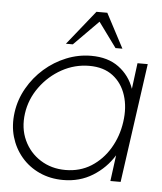

<svg xmlns="http://www.w3.org/2000/svg" viewBox="-52 -744 675 802"><g transform="rotate(5 286.0 -343.0)"><path d="M509.5 -500H552.5L482.5 0H439.5L454 -109Q420.5 -54.5 366 -20.8Q311.5 13 242.5 13Q188 13 143 -7.5Q98 -28 67 -64.5Q36 -101 22.2 -148.5Q8.5 -196 16 -251Q23.5 -305.5 50.8 -353.2Q78 -401 119 -437Q160 -473 210.5 -493.5Q261 -514 315 -514Q385 -514 430.5 -480.2Q476 -446.5 495.5 -391.5ZM248 -29.5Q309 -29.5 356 -59.2Q403 -89 433 -139.2Q463 -189.5 471.5 -250Q480.5 -312 464.2 -362.2Q448 -412.5 409.2 -442Q370.5 -471.5 310.5 -471.5Q249.5 -471.5 195.5 -441.8Q141.5 -412 104.8 -361.5Q68 -311 59.5 -250Q51 -188 74 -138Q97 -88 143 -58.8Q189 -29.5 248 -29.5ZM365.5 -699 441.5 -555H412.5L336.5 -659L233.5 -555H204.5L320 -699Z"/></g></svg>

Font: Urbanist ExtraLight
Style: Italic
Weight: 250
Version: Version 1.303